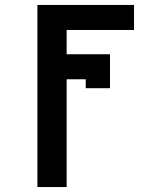

<svg xmlns="http://www.w3.org/2000/svg" viewBox="-20 -540 640 775"><path d="M131 215V-520H521V-419H249V-321H424V-184H326V-220H249V215Z"/></svg>

Font: Iosevka HT Extended
Style: Bold
Weight: 700
Width: 7
Monospace: yes
Designer: Belleve Invis
Foundry: Belleve Invis
Version: Version 32.3.0; ttfautohint (v1.8.4)